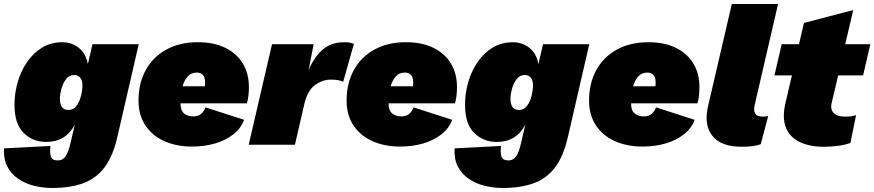

<svg xmlns="http://www.w3.org/2000/svg" viewBox="-51 -720 4349 955"><path d="M208 215Q162 215 118 204Q74 193 39 169Q4 145 -15 107.5Q-34 70 -31 18L200 6Q196 39 202 58.5Q208 78 238 78Q261 78 275.5 57Q290 36 300 -10L321 -100Q276 -14 179 -14Q112 -14 66.5 -59Q21 -104 21 -199Q21 -256 37 -311.5Q53 -367 84 -412Q115 -457 159 -483.5Q203 -510 260 -510Q286 -510 312 -499.5Q338 -489 358.5 -465Q379 -441 386 -401L409 -500H639L533 -40Q511 57 469 112.5Q427 168 362.5 191.5Q298 215 208 215ZM290 -173Q314 -173 329 -193Q344 -213 351.5 -241.5Q359 -270 359 -296Q359 -320 348 -333.5Q337 -347 319 -347Q293 -347 277 -325.5Q261 -304 254 -276.5Q247 -249 247 -230Q247 -204 256.5 -188.5Q266 -173 290 -173Z M904 9Q827 9 766.5 -18Q706 -45 672 -96.5Q638 -148 638 -219Q638 -307 674.5 -372.5Q711 -438 777.5 -474Q844 -510 933 -510Q1014 -510 1071 -481.5Q1128 -453 1157.5 -403Q1187 -353 1187 -287Q1187 -268 1185 -247Q1183 -226 1177 -206H847V-204Q847 -170 865 -155.5Q883 -141 910 -141Q936 -141 950.5 -154.5Q965 -168 971 -186L1163 -124Q1148 -82 1110 -52Q1072 -22 1019 -6.5Q966 9 904 9ZM929 -359Q899 -359 882 -339Q865 -319 857 -291H968Q969 -296 969 -300.5Q969 -305 969 -310Q969 -338 957 -348.5Q945 -359 929 -359Z M1186 0 1302 -500H1509L1484 -371Q1510 -434 1552.5 -472Q1595 -510 1663 -510Q1680 -510 1691 -507.5Q1702 -505 1709 -501L1656 -313Q1646 -318 1632 -321Q1618 -324 1595 -324Q1554 -324 1516.5 -297.5Q1479 -271 1463 -204L1416 0Z M1939 9Q1862 9 1801.5 -18Q1741 -45 1707 -96.5Q1673 -148 1673 -219Q1673 -307 1709.5 -372.5Q1746 -438 1812.5 -474Q1879 -510 1968 -510Q2049 -510 2106 -481.5Q2163 -453 2192.5 -403Q2222 -353 2222 -287Q2222 -268 2220 -247Q2218 -226 2212 -206H1882V-204Q1882 -170 1900 -155.5Q1918 -141 1945 -141Q1971 -141 1985.5 -154.5Q2000 -168 2006 -186L2198 -124Q2183 -82 2145 -52Q2107 -22 2054 -6.5Q2001 9 1939 9ZM1964 -359Q1934 -359 1917 -339Q1900 -319 1892 -291H2003Q2004 -296 2004 -300.5Q2004 -305 2004 -310Q2004 -338 1992 -348.5Q1980 -359 1964 -359Z M2449 215Q2403 215 2359 204Q2315 193 2280 169Q2245 145 2226 107.5Q2207 70 2210 18L2441 6Q2437 39 2443 58.5Q2449 78 2479 78Q2502 78 2516.5 57Q2531 36 2541 -10L2562 -100Q2517 -14 2420 -14Q2353 -14 2307.5 -59Q2262 -104 2262 -199Q2262 -256 2278 -311.5Q2294 -367 2325 -412Q2356 -457 2400 -483.5Q2444 -510 2501 -510Q2527 -510 2553 -499.5Q2579 -489 2599.5 -465Q2620 -441 2627 -401L2650 -500H2880L2774 -40Q2752 57 2710 112.5Q2668 168 2603.5 191.5Q2539 215 2449 215ZM2531 -173Q2555 -173 2570 -193Q2585 -213 2592.5 -241.5Q2600 -270 2600 -296Q2600 -320 2589 -333.5Q2578 -347 2560 -347Q2534 -347 2518 -325.5Q2502 -304 2495 -276.5Q2488 -249 2488 -230Q2488 -204 2497.5 -188.5Q2507 -173 2531 -173Z M3145 9Q3068 9 3007.5 -18Q2947 -45 2913 -96.5Q2879 -148 2879 -219Q2879 -307 2915.5 -372.5Q2952 -438 3018.5 -474Q3085 -510 3174 -510Q3255 -510 3312 -481.5Q3369 -453 3398.5 -403Q3428 -353 3428 -287Q3428 -268 3426 -247Q3424 -226 3418 -206H3088V-204Q3088 -170 3106 -155.5Q3124 -141 3151 -141Q3177 -141 3191.5 -154.5Q3206 -168 3212 -186L3404 -124Q3389 -82 3351 -52Q3313 -22 3260 -6.5Q3207 9 3145 9ZM3170 -359Q3140 -359 3123 -339Q3106 -319 3098 -291H3209Q3210 -296 3210 -300.5Q3210 -305 3210 -310Q3210 -338 3198 -348.5Q3186 -359 3170 -359Z M3638 10Q3535 10 3492 -44.5Q3449 -99 3471 -193L3589 -700H3819L3703 -199Q3689 -140 3741 -140Q3761 -140 3770 -143L3733 -3Q3701 10 3638 10Z M4047 10Q3976 10 3927 -13.5Q3878 -37 3858.5 -84.5Q3839 -132 3855 -204L3888 -345H3801L3837 -500H3923L3948 -606L4193 -670L4153 -500H4278L4242 -345H4118L4087 -213Q4077 -179 4094.5 -159.5Q4112 -140 4152 -140Q4174 -140 4185.5 -142Q4197 -144 4207 -147L4179 -9Q4151 1 4116.5 5.5Q4082 10 4047 10Z"/></svg>

Font: Work Sans Black
Style: Italic
Weight: 900
Italic angle: -13°
Designer: Wei Huang
Foundry: Wei Huang
Version: Version 2.009; ttfautohint (v1.8.3)